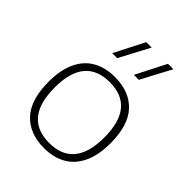

<svg xmlns="http://www.w3.org/2000/svg" viewBox="-228 -932 1065 1065"><g transform="rotate(45 304.5 -399.5)"><path d="M62.5 -270.5Q62.5 -364 92.5 -426.2Q122.5 -488.5 176.8 -518.5Q231 -548.5 304.5 -548.5Q418.5 -548.5 482.8 -480.2Q547 -412 547 -270.5Q547 -176.5 516.8 -114Q486.5 -51.5 432.2 -21.2Q378 9 304.5 9Q191 9 126.8 -59.8Q62.5 -128.5 62.5 -270.5ZM500 -269.5Q500 -508 304.5 -508Q109 -508 109 -271Q109 -31.5 304.5 -31.5Q500 -31.5 500 -269.5ZM200 -631 290.5 -808H333L239 -631ZM370 -631 460.5 -808H503L409 -631Z"/></g></svg>

Font: Encode Sans Expanded ExtraLight
Style: Regular
Weight: 275
Width: 7
Designer: Multiple Designers
Foundry: Impallari Type
Version: Version 2.000